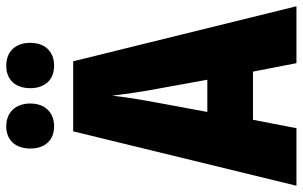

<svg xmlns="http://www.w3.org/2000/svg" viewBox="-197 -771 968 614"><g transform="rotate(-90 287.0 -464.0)"><path d="M119 -851C119 -803 147 -775 190 -775C235 -775 263 -805 263 -851C263 -898 235 -928 190 -928C147 -928 119 -900 119 -851ZM312 -851C312 -804 339 -775 384 -775C430 -775 457 -805 457 -851C457 -898 430 -928 384 -928C340 -928 312 -900 312 -851ZM392 0H574L398 -714H174L0 0H184L211 -139H365ZM310 -445 339 -285H236L266 -447C276 -500 284 -551 288 -589C293 -549 300 -498 310 -445Z"/></g></svg>

Font: Noto Sans Myanmar UI ExtraCondensed Black
Style: Regular
Weight: 900
Width: 2
Designer: Monotype Design Team
Foundry: Monotype Imaging Inc.
Version: Version 2.103